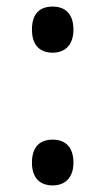

<svg xmlns="http://www.w3.org/2000/svg" viewBox="-20 -554 320 583"><path d="M77 -464C77 -417 101 -394 140 -394C176 -394 203 -416 203 -464C203 -512 178 -534 140 -534C100 -534 77 -512 77 -464ZM77 -60C77 -14 101 9 140 9C176 9 203 -13 203 -60C203 -109 177 -130 140 -130C100 -130 77 -107 77 -60Z"/></svg>

Font: Noto Sans Sinhala Condensed Medium
Style: Regular
Weight: 500
Width: 3
Designer: Jelle Bosma - Monotype Design Team
Foundry: Monotype Imaging Inc.
Version: Version 2.006